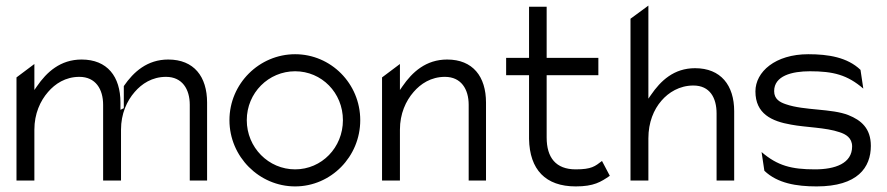

<svg xmlns="http://www.w3.org/2000/svg" viewBox="-20 -656 3173 687"><path d="M39 -10H103V-192C103 -249 124 -295 152 -327C177 -356 214 -381 264 -381C322 -381 349 -337 349 -281V-10H413V-192C413 -249 434 -295 462 -327C487 -356 524 -381 574 -381C632 -381 659 -337 659 -281V-10H721V-289C721 -382 674 -443 582 -443C507 -443 458 -399 423 -348V-269L411 -263V-289C411 -382 364 -443 272 -443C196 -443 147 -398 112 -347L103 -334V-427L39 -379Z M801 -226C801 -95 908 11 1036 11C1164 11 1269 -95 1269 -226C1269 -357 1164 -462 1036 -462C908 -462 801 -357 801 -226ZM863 -226C863 -324 941 -401 1036 -401C1131 -401 1207 -324 1207 -226C1207 -128 1131 -50 1036 -50C941 -50 863 -128 863 -226Z M1347 -10H1411V-192C1411 -249 1432 -295 1460 -327C1485 -356 1522 -381 1572 -381C1630 -381 1657 -337 1657 -281V-10H1719V-289C1719 -382 1672 -443 1580 -443C1504 -443 1455 -398 1420 -347L1411 -334V-427L1347 -379Z M1791 -387H1873V-159C1875 -49 1932 11 2040 11C2105 11 2130 -5 2162 -27L2134 -80C2109 -61 2097 -50 2040 -50C1969 -50 1936 -92 1936 -164V-387H2121V-449H1936V-632H1873V-449H1791Z M2236 -10H2300V-161C2300 -218 2319 -264 2347 -296C2372 -325 2411 -350 2461 -350C2520 -350 2544 -306 2544 -250V-10H2607V-258C2607 -351 2559 -412 2467 -412C2391 -412 2344 -367 2309 -316L2300 -303V-636L2236 -589Z M2683 -329C2683 -249 2741 -222 2811 -210C2864 -200 2935 -200 2984 -183C3006 -176 3029 -163 3029 -132C3029 -71 2968 -50 2896 -50C2812 -50 2762 -63 2705 -112L2715 -45C2762 0 2830 11 2902 11C3049 11 3096 -57 3096 -134C3096 -197 3061 -226 3016 -244C2956 -268 2858 -260 2792 -283C2771 -290 2750 -301 2750 -330C2750 -385 2814 -401 2878 -401C2962 -401 3012 -388 3069 -339L3059 -406C3012 -451 2944 -462 2872 -462C2754 -462 2683 -399 2683 -329Z"/></svg>

Font: Charger Sport
Style: Lit
Weight: 300
Designer: Jasper
Foundry: Cannot Into Space Fonts
Version: Version 1.1